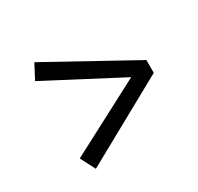

<svg xmlns="http://www.w3.org/2000/svg" viewBox="-103 -638 699 677"><g transform="rotate(-30 246.5 -300.0)"><path d="M454 -326V-274L108 -83L77 -143L405 -315V-286L77 -458L108 -517Z"/></g></svg>

Font: Lisu Bosa
Style: Bold Italic
Weight: 700
Italic angle: -19°
Designer: David Morse, Annie Olsen, Victor Gaultney, Frank Grießhammer (Latin)
Foundry: SIL International
Version: Version 2.000